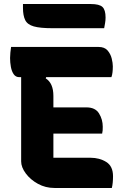

<svg xmlns="http://www.w3.org/2000/svg" viewBox="-20 -933 640 953"><path d="M250 0Q206 0 168.5 -20.5Q131 -41 108 -72Q85 -103 85 -132V-550H76Q58 -550 48 -564.5Q38 -579 34 -601Q30 -623 30 -645Q30 -658 31.5 -672Q33 -686 35 -700H469Q499 -700 514 -682.5Q529 -665 534.5 -642.5Q540 -620 540 -604Q540 -588 538.5 -574.5Q537 -561 533 -550H209L207 -544Q245 -520 245 -457V-400H409Q453 -400 471.5 -370Q490 -340 490 -304Q490 -293 489.5 -285.5Q489 -278 487 -270H245V-150H429Q474 -150 507.5 -129Q541 -108 541 -58Q541 -42 539.5 -26.5Q538 -11 535 0ZM94 -913H431Q473 -913 488.5 -898.5Q504 -884 504 -846Q504 -832 501.5 -818Q499 -804 497 -793H240Q179 -793 147.5 -802Q116 -811 105 -833.5Q94 -856 94 -894Z"/></svg>

Font: Recursive Mn Csl St XBd
Style: Regular
Weight: 800
Monospace: yes
Version: Version 1.079;hotconv 1.0.112;makeotfexe 2.5.65598; ttfautoh